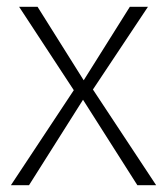

<svg xmlns="http://www.w3.org/2000/svg" viewBox="-20 -542 489 562"><path d="M252 -280 413 -522H360L225 -307L90 -522H36L196 -278L12 0H65L223 -250L382 0H437Z"/></svg>

Font: Fira Sans ExtraLight
Style: Regular
Weight: 200
Designer: bBox Type GmbH & Carrois Corporate GbR & Edenspiekermann AG
Foundry: bBox Type GmbH & Carrois Corporate GbR & Edenspiekermann AG
Version: Version 4.300;PS 004.300;hotconv 1.0.88;makeotf.lib2.5.64775